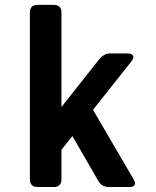

<svg xmlns="http://www.w3.org/2000/svg" viewBox="-20 -752 626 772"><path d="M131.8 0Q100.1 0 100.1 -31.2V-701.2Q100.1 -732.4 131.8 -732.4H195.3Q227.1 -732.4 227.1 -701.2V-321.8L377.4 -511.7Q397.5 -537.1 422.4 -537.1H494.1Q516.1 -537.1 516.1 -521Q516.1 -514.6 507.8 -504.4L354 -310.5L517.6 -30.3Q522.9 -21 522.9 -15.1Q522.9 0 499.5 0H418Q389.2 0 375 -24.9L271 -205.1L227.1 -149.9V-31.2Q227.1 0 195.3 0Z"/></svg>

Font: Simply Mono
Style: Bold
Weight: 700
Designer: Wojciech Kalinowski "wmk69" (wmk69@o2.pl)
Foundry: Wojciech Kalinowski "wmk69" (wmk69@o2.pl)
Version: Version 1.0.0